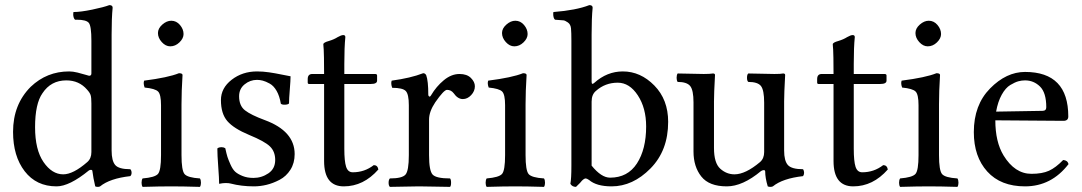

<svg xmlns="http://www.w3.org/2000/svg" viewBox="-20 -728 4227 750"><path d="M337 -134V-324Q337 -347 334 -356.5Q331 -366 320 -378Q289 -414 239 -414Q179 -414 146 -364Q117 -323 117 -231Q117 -143 150 -95Q183 -47 227 -47Q266 -47 321 -95Q337 -109 337 -134ZM327 -62Q251 0 201 0Q122 0 76.5 -59Q31 -118 31 -213Q31 -320 100 -389Q163 -449 250 -449Q265 -449 283 -444.5Q301 -440 314 -436Q327 -432 328 -432Q337 -432 337 -441V-569Q337 -626 327 -638.5Q317 -651 280 -651H273Q266 -658 266 -673Q266 -675 266.5 -677.5Q267 -680 267 -681Q295 -681 340.5 -690.5Q386 -700 407 -708Q420 -708 420 -698Q416 -658 416 -593V-140Q416 -100 430 -83.5Q444 -67 489 -67Q494 -62 494 -53Q494 -45 489 -40Q409 -31 371 0Q368 2 362 2Q356 2 352 0Q344 -34 341 -59Q341 -64 336 -64.5Q331 -65 327 -62Z M597 -599Q597 -617 614 -632Q631 -647 649 -647Q669 -647 683 -630.5Q697 -614 697 -595Q697 -578 681 -562.5Q665 -547 645 -547Q627 -547 612 -563.5Q597 -580 597 -599ZM689 -122Q689 -62 701 -48Q713 -34 761 -31Q765 -25 765 -14Q765 -4 761 2Q693 0 649 0Q605 0 537 2Q533 -4 533 -14Q533 -25 537 -31Q585 -35 597 -48.5Q609 -62 609 -122V-317Q609 -359 597.5 -370.5Q586 -382 545 -386Q539 -402 543 -413Q637 -425 679 -442Q693 -442 693 -435Q689 -371 689 -321Z M829 -148Q834 -153 846 -153Q854 -153 860 -149Q865 -126 868.5 -115Q872 -104 880.5 -85Q889 -66 899 -57Q909 -48 927.5 -40.5Q946 -33 970 -33Q1002 -33 1028.5 -51Q1055 -69 1055 -103Q1055 -136 1034.5 -156Q1014 -176 953 -201Q893 -226 868 -255Q843 -284 843 -337Q843 -384 885 -416.5Q927 -449 984 -449Q1007 -449 1031 -445.5Q1055 -442 1081.5 -436.5Q1108 -431 1115 -430Q1115 -414 1112 -378Q1109 -342 1109 -324Q1105 -319 1091 -319Q1081 -319 1077 -323Q1072 -353 1060.5 -373Q1049 -393 1033.5 -401.5Q1018 -410 1006.5 -413Q995 -416 984 -416Q957 -416 935.5 -398.5Q914 -381 914 -352Q914 -315 937 -297Q960 -279 1014 -259Q1131 -216 1131 -126Q1131 -91 1114.5 -65Q1098 -39 1072 -25.5Q1046 -12 1021 -6Q996 0 972 0Q923 0 881 -11Q874 -13 861 -13Q851 -13 836 -10Q836 -30 832.5 -76.5Q829 -123 829 -148Z M1200 -439H1246Q1246 -477 1245.5 -502Q1245 -527 1244.5 -534.5Q1244 -542 1243.5 -547Q1243 -552 1243 -555Q1243 -562 1265 -568Q1285 -574 1299 -583Q1313 -591 1321 -591Q1329 -591 1329 -583Q1325 -543 1325 -478V-439H1445Q1453 -439 1453 -433V-413Q1453 -400 1429 -400H1325V-147Q1325 -98 1332 -76.5Q1339 -55 1358 -55Q1404 -55 1440 -83Q1455 -83 1458 -66Q1400 0 1323 0Q1246 0 1246 -99V-400H1187Q1182 -400 1182 -406V-419Q1182 -439 1200 -439Z M1653 -358Q1653 -353 1656.5 -351Q1660 -349 1664 -356Q1684 -390 1713.5 -414.5Q1743 -439 1775 -439Q1804 -439 1819.5 -423.5Q1835 -408 1835 -391Q1835 -372 1820.5 -356.5Q1806 -341 1788 -341Q1768 -341 1752 -364Q1742 -377 1726 -377Q1714 -377 1680 -328Q1656 -292 1656 -261V-122Q1656 -61 1670 -46Q1684 -31 1738 -31Q1742 -27 1742 -14Q1742 -2 1738 2Q1721 2 1679.5 1Q1638 0 1617 0Q1596 0 1558 1Q1520 2 1503 2Q1498 -3 1498 -14Q1498 -26 1503 -31Q1551 -31 1564 -46Q1577 -61 1577 -122V-317Q1577 -360 1565 -372.5Q1553 -385 1512 -385Q1506 -402 1510 -413Q1584 -423 1633 -442Q1641 -442 1645 -434Q1653 -412 1653 -358Z M1941 -599Q1941 -617 1958 -632Q1975 -647 1993 -647Q2013 -647 2027 -630.5Q2041 -614 2041 -595Q2041 -578 2025 -562.5Q2009 -547 1989 -547Q1971 -547 1956 -563.5Q1941 -580 1941 -599ZM2033 -122Q2033 -62 2045 -48Q2057 -34 2105 -31Q2109 -25 2109 -14Q2109 -4 2105 2Q2037 0 1993 0Q1949 0 1881 2Q1877 -4 1877 -14Q1877 -25 1881 -31Q1929 -35 1941 -48.5Q1953 -62 1953 -122V-317Q1953 -359 1941.5 -370.5Q1930 -382 1889 -386Q1883 -402 1887 -413Q1981 -425 2023 -442Q2037 -442 2037 -435Q2033 -371 2033 -321Z M2308 -373Q2291 -359 2291 -331V-81Q2329 -34 2363 -34Q2432 -34 2468 -89.5Q2504 -145 2504 -234Q2504 -306 2471.5 -355.5Q2439 -405 2393 -405Q2344 -405 2308 -373ZM2301 -404Q2351 -449 2413 -449Q2482 -449 2536 -394Q2590 -339 2590 -252Q2590 -140 2521 -70Q2452 0 2369 0Q2310 0 2281 -25Q2272 -31 2268 -31Q2262 -31 2253 -22Q2250 -17 2230 2Q2215 2 2208 -10Q2212 -29 2212 -81V-569Q2212 -601 2210.5 -617Q2209 -633 2198 -640.5Q2187 -648 2181 -648.5Q2175 -649 2148 -651Q2141 -657 2141 -674Q2141 -679 2142 -681Q2231 -688 2282 -708Q2295 -708 2295 -698Q2291 -658 2291 -593V-409Q2291 -395 2301 -404Z M2819 0Q2750 0 2719.5 -38.5Q2689 -77 2689 -136V-328Q2689 -376 2676 -392Q2663 -408 2627 -408Q2623 -414 2623 -424Q2623 -435 2627 -441Q2644 -441 2678.5 -440Q2713 -439 2729 -439Q2753 -439 2765 -441Q2773 -441 2773 -435Q2769 -362 2769 -332V-150Q2769 -91 2793.5 -69Q2818 -47 2849 -47Q2892 -47 2949 -95Q2965 -109 2965 -134V-327Q2965 -376 2952.5 -392Q2940 -408 2903 -408Q2898 -412 2898 -424Q2898 -437 2903 -441Q2920 -441 2954.5 -440Q2989 -439 3005 -439Q3031 -439 3039 -441Q3047 -441 3047 -435Q3043 -362 3043 -332V-140Q3043 -100 3057.5 -83.5Q3072 -67 3117 -67Q3121 -61 3121 -53Q3121 -46 3117 -40Q3037 -31 2999 0Q2995 2 2989 2Q2983 2 2979 0Q2969 -33 2969 -59Q2968 -64 2963 -63.5Q2958 -63 2953 -60Q2881 0 2819 0Z M3190 -439H3236Q3236 -477 3235.5 -502Q3235 -527 3234.5 -534.5Q3234 -542 3233.5 -547Q3233 -552 3233 -555Q3233 -562 3255 -568Q3275 -574 3289 -583Q3303 -591 3311 -591Q3319 -591 3319 -583Q3315 -543 3315 -478V-439H3435Q3443 -439 3443 -433V-413Q3443 -400 3419 -400H3315V-147Q3315 -98 3322 -76.5Q3329 -55 3348 -55Q3394 -55 3430 -83Q3445 -83 3448 -66Q3390 0 3313 0Q3236 0 3236 -99V-400H3177Q3172 -400 3172 -406V-419Q3172 -439 3190 -439Z M3556 -599Q3556 -617 3573 -632Q3590 -647 3608 -647Q3628 -647 3642 -630.5Q3656 -614 3656 -595Q3656 -578 3640 -562.5Q3624 -547 3604 -547Q3586 -547 3571 -563.5Q3556 -580 3556 -599ZM3648 -122Q3648 -62 3660 -48Q3672 -34 3720 -31Q3724 -25 3724 -14Q3724 -4 3720 2Q3652 0 3608 0Q3564 0 3496 2Q3492 -4 3492 -14Q3492 -25 3496 -31Q3544 -35 3556 -48.5Q3568 -62 3568 -122V-317Q3568 -359 3556.5 -370.5Q3545 -382 3504 -386Q3498 -402 3502 -413Q3596 -425 3638 -442Q3652 -442 3652 -435Q3648 -371 3648 -321Z M3871 -292 4052 -295Q4067 -295 4067 -309Q4067 -366 4042.5 -390Q4018 -414 3984 -414Q3971 -414 3958 -410.5Q3945 -407 3926.5 -396Q3908 -385 3893 -358Q3878 -331 3871 -292ZM3984 0Q3889 0 3836.5 -58Q3784 -116 3784 -212Q3784 -318 3847.5 -382.5Q3911 -447 3984 -447Q4153 -447 4153 -273Q4153 -256 4134 -256L3868 -258Q3868 -174 3900 -121Q3944 -49 4009 -49Q4051 -49 4077.5 -61Q4104 -73 4133 -103Q4150 -102 4154 -87Q4087 0 3984 0Z"/></svg>

Font: Ponomar Unicode TT
Style: Regular
Weight: 400
Designer: Vladislav V. Dorosh, Yuri A.W. Shardt, Nikita Simmons, Aleksandr Andreev
Foundry: Ponomar Project
Version: 1.1